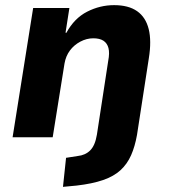

<svg xmlns="http://www.w3.org/2000/svg" viewBox="-20 -534 659 747"><path d="M225 193 237 80 282 73Q312 70 331 51Q350 32 357 -10L401 -297Q407 -328 402 -347Q397 -366 382.5 -375.5Q368 -385 343 -385Q317 -385 292.5 -372Q268 -359 252 -337.5Q236 -316 231 -287L185 0H29L109 -503H250L235 -407L238 -406Q269 -463 319 -488.5Q369 -514 424 -514Q480 -514 513.5 -490.5Q547 -467 558.5 -421Q570 -375 559 -307L513 -9Q505 36 490 70Q475 104 449 128Q423 152 381 166.5Q339 181 278 188Z"/></svg>

Font: Nunito Sans 7pt SemiCondensed ExtraBold
Style: Italic
Weight: 800
Width: 4
Italic angle: -9°
Designer: Vernon Adams
Foundry: Vernon Adams
Version: Version 3.101;gftools[0.9.27]